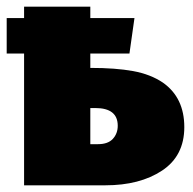

<svg xmlns="http://www.w3.org/2000/svg" viewBox="-20 -554 576 574"><path d="M295 0H52V-394H0V-500H52V-534H250V-500H382L367 -394H250V-351Q326 -351 378 -341.5Q430 -332 467 -307Q531 -262 531 -174Q531 -88 464.5 -44Q398 0 295 0ZM273 -123Q303 -123 317.5 -139Q332 -155 332 -178Q332 -231 265 -231H250V-123Z"/></svg>

Font: Trujillo Black
Style: Regular
Weight: 900
Designer: Fira Sans original fonts by bBox Type GmbH, Carrois Corporate GbR, & Edenspiekermann AG / Changes by Cristiano Sobral
Foundry: Fira Sans original fonts by bBox Type GmbH, Carrois Corporate GbR, & Edenspiekermann AG / Changes by Cristiano Sobral
Version: Version 4.301;July 28, 2020;FontCreator 13.0.0.2655 64-bit